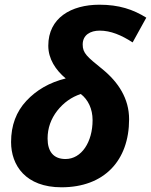

<svg xmlns="http://www.w3.org/2000/svg" viewBox="-20 -785 641 815"><path d="M241 10C422 10 528 -103 528 -279C528 -366 483 -436 414 -492C350 -544 331 -559 331 -596C331 -637 364 -655 403 -655C450 -655 495 -636 543 -605L601 -710C545 -745 485 -765 402 -765C282 -765 185 -709 185 -591C185 -535 216 -488 259 -452C190 -435 135 -403 92 -357C49 -311 27 -253 27 -182C27 -83 89 10 241 10ZM258 -110C207 -110 182 -142 182 -197C182 -241 196 -280 223 -315C250 -349 283 -373 323 -386C354 -362 373 -323 373 -275C373 -182 326 -110 258 -110Z"/></svg>

Font: BC Sans
Style: Bold Italic
Weight: 700
Italic angle: -12°
Designer: Monotype Design Team
Province of B.C.
Foundry: Monotype Imaging Inc.
Version: Version 2.000;GOOG;noto-source:20170915:90ef993387c0